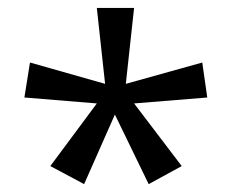

<svg xmlns="http://www.w3.org/2000/svg" viewBox="-20 -780 592 488"><path d="M299.8 -566.9 494.1 -621.1 506.8 -532.2 320.8 -517.1 441.9 -357.9 357.9 -312 272 -488.8 193.8 -312 107.9 -357.9 226.1 -517.1 42 -532.2 56.2 -621.1 247.1 -566.9 226.1 -759.8H320.8Z"/></svg>

Font: Open Sans Hebrew
Style: Regular
Weight: 400
Foundry: Ascender Corporation, Yanek Iontef
Version: Version 2.001;PS 002.001;hotconv 1.0.70;makeotf.lib2.5.58329